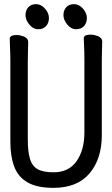

<svg xmlns="http://www.w3.org/2000/svg" viewBox="-20 -888 540 926"><path d="M380 -846.5Q399 -825 399 -801Q399 -777 385 -762Q371 -747 347 -747Q323 -747 304.5 -769.5Q286 -792 286 -815Q286 -838 299.5 -853Q313 -868 337 -868Q361 -868 380 -846.5ZM197 -846.5Q216 -825 216 -801Q216 -777 202 -762Q188 -747 164 -747Q140 -747 121.5 -769.5Q103 -792 103 -815Q103 -838 116.5 -853Q130 -868 154 -868Q178 -868 197 -846.5ZM387 -248V-601Q387 -638 385.5 -666.5Q384 -695 384 -704Q384 -713 395 -718Q404 -721 418.5 -721Q433 -721 452 -714Q473 -705 473 -688Q473 -676 472 -651Q471 -626 471 -600V-236Q471 -122 412 -52Q353 18 238 18Q159 18 113.5 -8Q68 -34 49 -83.5Q30 -133 30 -204V-592Q30 -623 28.5 -653.5Q27 -684 27 -701Q27 -711 38 -716Q47 -719 61.5 -719Q76 -719 95 -712Q116 -703 116 -686Q116 -674 115 -645Q114 -616 114 -590V-216Q114 -157 124.5 -122Q135 -87 161.5 -72Q188 -57 238 -57Q312 -57 349.5 -111Q387 -165 387 -248Z"/></svg>

Font: Moon Stars Kai HW
Style: Bold
Weight: 700
Designer: GuiWonder
Version: Version 1.101